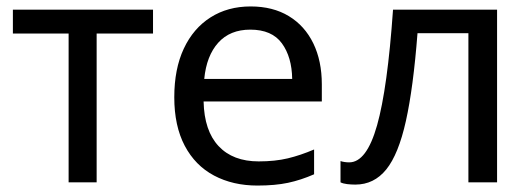

<svg xmlns="http://www.w3.org/2000/svg" viewBox="-20 -566 1648 596"><path d="M455 -462H280V0H193V-462H20V-536H455Z M758 -546Q827 -546 876.5 -516Q926 -486 952.5 -431.5Q979 -377 979 -304V-251H612Q614 -160 658.5 -112.5Q703 -65 783 -65Q834 -65 873.5 -74.5Q913 -84 955 -102V-25Q914 -7 874 1.5Q834 10 779 10Q703 10 644.5 -21Q586 -52 553.5 -113.5Q521 -175 521 -264Q521 -352 550.5 -415Q580 -478 633.5 -512Q687 -546 758 -546ZM757 -474Q694 -474 657.5 -433.5Q621 -393 614 -321H887Q886 -389 855 -431.5Q824 -474 757 -474Z M1523 0H1434V-463H1276Q1263 -294 1240 -190.5Q1217 -87 1179 -40Q1141 7 1083 7Q1070 7 1057.5 5.5Q1045 4 1037 0V-66Q1043 -64 1050 -63Q1057 -62 1064 -62Q1118 -62 1150.5 -177Q1183 -292 1200 -536H1523Z"/></svg>

Font: RS Noto Sans
Style: Regular
Weight: 400
Designer: Monotype Design Team
Foundry: Monotype Imaging Inc.
Version: Version 3.10